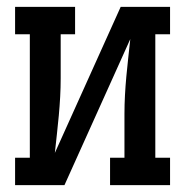

<svg xmlns="http://www.w3.org/2000/svg" viewBox="-20 -540 540 560"><path d="M24 0V-80H67V-440H24V-520H199V-440H157V-312Q157 -285 155.5 -257.5Q154 -230 151.5 -203Q149 -176 146 -149Q143 -122 140 -94L332 -520H476V-440H433V-80H476V0H301V-80H343V-208Q343 -235 344.5 -262.5Q346 -290 348.5 -317Q351 -344 354 -371Q357 -398 360 -426L168 0Z"/></svg>

Font: Iosevka Curly Slab Medium
Style: Regular
Weight: 500
Monospace: yes
Designer: Belleve Invis
Foundry: Belleve Invis
Version: Version 22.1.2; ttfautohint (v1.8.4)